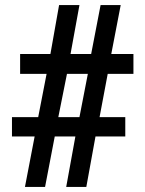

<svg xmlns="http://www.w3.org/2000/svg" viewBox="-20 -734 571 754"><path d="M78 0H157L195 -198H276L240 0H319L355 -198H472V-274H371L403 -444H504V-522H417L454 -714H375L338 -522H257L292 -714H212L178 -522H59V-444H163L130 -274H27V-198H116ZM209 -274 243 -444H325L292 -274Z"/></svg>

Font: Noto Serif Ethiopic SemiCondensed Black
Style: Regular
Weight: 900
Width: 4
Designer: Monotype Design Team
Foundry: Monotype Imaging Inc.
Version: Version 2.102